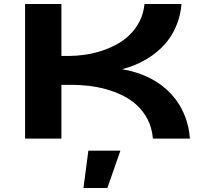

<svg xmlns="http://www.w3.org/2000/svg" viewBox="-20 -691 1017 957"><path d="M742.2 0Q737.3 -54.7 715.8 -95.9Q694.3 -137.2 661.9 -167Q629.4 -196.8 588.6 -216.3Q547.9 -235.8 504.9 -247.3Q461.9 -258.8 419.2 -263.4Q376.5 -268.1 339.8 -268.1H286.1V0H105V-670.9H286.1V-412.1H323.2Q360.8 -412.1 401.9 -418Q442.9 -423.8 483.2 -436.5Q523.4 -449.2 560.5 -469.2Q597.7 -489.3 627 -518.1Q656.2 -546.9 675.8 -584.7Q695.3 -622.6 700.2 -670.9H884.8Q879.9 -617.7 863.5 -574.7Q847.2 -531.7 823 -497.8Q798.8 -463.9 769 -438.5Q739.3 -413.1 708 -394.8Q676.8 -376.5 645.8 -364.5Q614.7 -352.5 587.9 -346.2Q622.1 -340.8 658.9 -329.3Q695.8 -317.9 731.9 -299.1Q768.1 -280.3 801 -252.9Q834 -225.6 860.4 -189Q886.7 -152.3 904.3 -105.5Q921.9 -58.6 926.8 0ZM515.1 246.1H396L420.4 60.1H580.1Z"/></svg>

Font: REH Gaming
Style: Gaming
Weight: 700
Designer: Astigmatic (AOETI)
Foundry: Astigmatic (AOETI)
Version: Version 1.001 2011